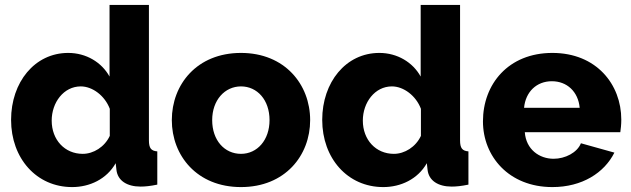

<svg xmlns="http://www.w3.org/2000/svg" viewBox="-20 -750 2562 780"><path d="M273 10C344 10 413 -22 450 -87L453 -60C458 -16 496 8 551 8C569 8 590 6 619 0V-135C594 -137 585 -148 585 -180V-730H425V-439C393 -497 330 -535 257 -535C121 -535 25 -416 25 -263C25 -107 128 10 273 10ZM316 -125C243 -125 190 -182 190 -260C190 -334 239 -399 308 -399C356 -399 406 -361 426 -308V-198C405 -153 360 -125 316 -125Z M959 10C1138 10 1240 -118 1240 -262C1240 -407 1137 -535 959 -535C780 -535 678 -407 678 -262C678 -118 780 10 959 10ZM842 -262C842 -343 893 -399 959 -399C1025 -399 1075 -344 1075 -262C1075 -181 1025 -125 959 -125C892 -125 842 -180 842 -262Z M1537 10C1608 10 1677 -22 1714 -87L1717 -60C1722 -16 1760 8 1815 8C1833 8 1854 6 1883 0V-135C1858 -137 1849 -148 1849 -180V-730H1689V-439C1657 -497 1594 -535 1521 -535C1385 -535 1289 -416 1289 -263C1289 -107 1392 10 1537 10ZM1580 -125C1507 -125 1454 -182 1454 -260C1454 -334 1503 -399 1572 -399C1620 -399 1670 -361 1690 -308V-198C1669 -153 1624 -125 1580 -125Z M2224 10C2345 10 2435 -48 2476 -130L2340 -168C2325 -130 2276 -105 2229 -105C2171 -105 2117 -143 2112 -213H2500C2502 -226 2504 -245 2504 -264C2504 -407 2403 -535 2224 -535C2045 -535 1942 -408 1942 -257C1942 -115 2047 10 2224 10ZM2109 -312C2115 -377 2160 -420 2222 -420C2283 -420 2329 -378 2335 -312Z"/></svg>

Font: Raleway
Style: ExtraBold
Weight: 800
Designer: Matt McInerney, Pablo Impallari, Rodrigo Fuenzalida
Foundry: Matt McInerney, Pablo Impallari, Rodrigo Fuenzalida
Version: Version 3.000